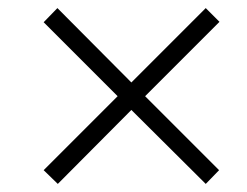

<svg xmlns="http://www.w3.org/2000/svg" viewBox="-20 -591 611 475"><path d="M489 -571 523 -537 339 -353 522 -170 489 -136 305 -319 123 -136 88 -170 271 -353 88 -536 122 -571 305 -387Z"/></svg>

Font: Noto Sans Light
Style: Italic
Weight: 300
Italic angle: -12°
Designer: Monotype Design Team
Foundry: Monotype Imaging Inc.
Version: Version 2.013; ttfautohint (v1.8.4.7-5d5b)